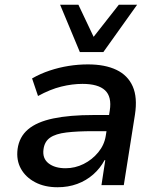

<svg xmlns="http://www.w3.org/2000/svg" viewBox="-20 -779 665 808"><path d="M222 9Q168 9 128 -12Q88 -33 68 -69Q48 -105 54 -152Q61 -203 98 -234.5Q135 -266 204 -280.5Q273 -295 374 -295H455L445 -227H373Q305 -227 259.5 -221.5Q214 -216 190.5 -199.5Q167 -183 163 -150Q158 -112 184.5 -91.5Q211 -71 256 -71Q296 -71 332 -89Q368 -107 393.5 -138Q419 -169 425 -207L442 -314Q451 -372 422 -399Q393 -426 327 -426Q284 -426 237.5 -414.5Q191 -403 140 -375L115 -449Q150 -469 189 -482Q228 -495 268.5 -501.5Q309 -508 350 -508Q422 -508 470 -485Q518 -462 538.5 -415.5Q559 -369 548 -297L501 0H407L423 -105H420Q402 -71 372.5 -45Q343 -19 305 -5Q267 9 222 9ZM316 -560 233 -759H310L374 -624L480 -759H557L415 -560Z"/></svg>

Font: Nunito Sans 7pt SemiBold
Style: Italic
Weight: 600
Italic angle: -9°
Designer: Vernon Adams
Foundry: Vernon Adams
Version: Version 3.101;gftools[0.9.27]